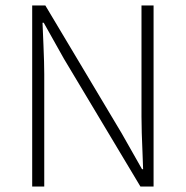

<svg xmlns="http://www.w3.org/2000/svg" viewBox="-20 -679 676 699"><path d="M97.2 0V-659.2H145L422.9 -193.8L497.1 -63H501Q500.5 -84.5 498.8 -123.5Q497.1 -162.6 496.1 -194.6Q495.1 -226.6 495.1 -254.9V-659.2H539.1V0H491.2L212.9 -464.8L139.2 -596.2H134.8Q135.3 -584.5 138.2 -515.6Q141.1 -446.8 141.1 -409.2V0Z"/></svg>

Font: Source Sans Pro Light
Style: Regular
Weight: 300
Designer: Paul D. Hunt
Foundry: Adobe Systems Incorporated
Version: Version 2.020;PS 2.0;hotconv 1.0.86;makeotf.lib2.5.63406